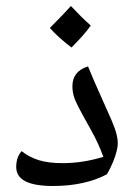

<svg xmlns="http://www.w3.org/2000/svg" viewBox="-20 -619 454 639"><path d="M156 0Q34 0 34 -63Q34 -80 38.5 -93Q43 -106 52 -116Q77 -96 109 -86Q141 -76 188 -76Q255 -76 324 -97Q316 -119 305.5 -142Q295 -165 282 -188Q255 -236 242 -261Q229 -286 225 -301Q221 -316 221 -332Q221 -357 234 -373.5Q247 -390 273 -398Q282 -376 293.5 -349Q305 -322 317 -296Q329 -270 337 -251Q352 -219 362 -191.5Q372 -164 372 -141Q372 -131 368 -115Q364 -99 356 -79.5Q348 -60 336 -39Q300 -20 255 -10Q210 0 156 0ZM218 -461Q174 -494 146 -526Q172 -552 189 -570Q206 -588 216 -599Q232 -582 248.5 -565.5Q265 -549 282 -534Q271 -518 254.5 -499.5Q238 -481 218 -461Z"/></svg>

Font: Noto Naskh Arabic
Style: Regular
Weight: 400
Designer: Monotype Design Team, David Williams, Mohamad Dakak and Nizar Qandah
Foundry: Monotype Imaging Inc.
Version: Version 2.013